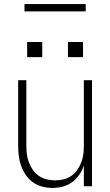

<svg xmlns="http://www.w3.org/2000/svg" viewBox="-20 -913 540 941"><path d="M237 8Q212 8 187 1.5Q162 -5 141.5 -19.5Q121 -34 106.5 -55.5Q92 -77 83.5 -100.5Q75 -124 72 -149.5Q69 -175 69 -200V-520H109V-200Q109 -179 111.5 -158Q114 -137 121.5 -117.5Q129 -98 141 -80.5Q153 -63 170.5 -51Q188 -39 208.5 -34Q229 -29 250 -29Q271 -29 291.5 -34Q312 -39 329.5 -51Q347 -63 359 -80.5Q371 -98 378.5 -117.5Q386 -137 388.5 -158Q391 -179 391 -200V-520H431V0H391V-102Q383 -78 368.5 -56.5Q354 -35 333.5 -20Q313 -5 288 1.5Q263 8 237 8ZM313 -633V-707H387V-633ZM113 -633V-707H187V-633ZM100 -857V-893H400V-857Z"/></svg>

Font: Iosevka SS04 Extralight
Style: Regular
Weight: 200
Monospace: yes
Designer: Belleve Invis
Foundry: Belleve Invis
Version: Version 19.0.0; ttfautohint (v1.8.4)